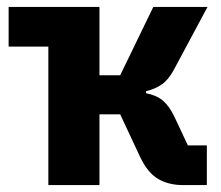

<svg xmlns="http://www.w3.org/2000/svg" viewBox="-20 -536 640 556"><path d="M120 -401H5V-516H268V-318H328L424 -516H581L484 -335Q468 -305 448.5 -291.5Q429 -278 403 -272V-266Q434 -260 452.5 -244Q471 -228 486 -196L524 -115H579V0H510Q469 0 438.5 -17.5Q408 -35 386 -81L328 -205H268V0H120Z"/></svg>

Font: Lilex
Style: Regular
Weight: 400
Monospace: yes
Designer: Mike Abbink, Paul van der Laan, Pieter van Rosmalen, Mikhael Khrustik
Foundry: Mikhael Khrustik
Version: Version 2.510